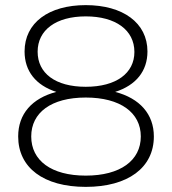

<svg xmlns="http://www.w3.org/2000/svg" viewBox="-20 -725 672 750"><path d="M430 -366C526 -341 581 -279 581 -192C581 -70 480 5 315 5C150 5 51 -70 51 -192C51 -280 105 -341 200 -366C120 -392 76 -447 76 -524C76 -636 170 -705 315 -705C460 -705 556 -636 556 -524C556 -447 511 -392 430 -366ZM127 -523C127 -439 196 -386 315 -386C434 -386 505 -439 505 -522C505 -608 431 -661 315 -661C199 -661 127 -608 127 -523ZM315 -39C450 -39 530 -98 530 -192C530 -285 450 -344 315 -344C180 -344 102 -285 102 -192C102 -98 180 -39 315 -39Z"/></svg>

Font: TamingNoise
Style: Regular
Weight: 500
Designer: Julieta Ulanovsky
Foundry: Julieta Ulanovsky
Version: ""